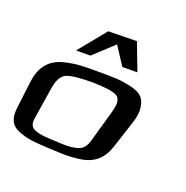

<svg xmlns="http://www.w3.org/2000/svg" viewBox="-234 -834 967 998"><g transform="rotate(30 249.5 -335.5)"><path d="M498 -323C503 -356 501 -384 494 -406C479 -451 458 -471 398 -476C334 -480 300 -474 214 -459C129 -444 97 -439 35 -413C-46 -379 -73 -317 -69 -236L-61 -86C-58 -28 -39 7 14 18C70 29 107 25 194 14C264 5 296 2 352 -16C428 -40 464 -87 475 -160ZM358 -132C354 -97 345 -73 312 -59C275 -43 251 -41 196 -34C141 -27 118 -23 83 -29C53 -35 45 -56 45 -90L42 -267C42 -311 53 -341 75 -355C99 -370 144 -383 211 -395C279 -406 326 -408 349 -400C372 -393 381 -366 377 -319ZM55 -496 133 -510 224 -630 306 -542 388 -557 305 -696 150 -666Z"/></g></svg>

Font: Gamestation Warped
Style: Regular
Weight: 400
Designer: Jonas Hecksher
Foundry: Jonas Hecksher, Playtypeª, e-types AS
Version: Version 1.003